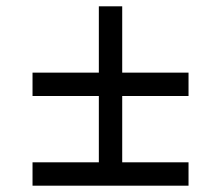

<svg xmlns="http://www.w3.org/2000/svg" viewBox="-20 -588 700 608"><path d="M293 -284H83V-358H293V-568H367V-358H577V-284H367V-74H293ZM83 -74H577V0H83Z"/></svg>

Font: Application
Style: Regular
Weight: 400
Designer: Wei Huang
Foundry: Wei Huang
Version: Version 0.012